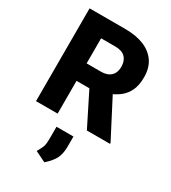

<svg xmlns="http://www.w3.org/2000/svg" viewBox="-243 -830 1132 1274"><g transform="rotate(30 323.0 -193.5)"><path d="M331.5 -710.9Q414.6 -710.9 474.4 -686.3Q534.2 -661.6 566.7 -613.8Q599.1 -565.9 599.1 -495.6Q599.1 -435.1 580.1 -394Q561 -353 526.9 -326.4Q492.7 -299.8 446.3 -282.2L393.1 -251H163.6V-384.8H330.6Q364.7 -384.8 387.7 -396Q410.6 -407.2 422.1 -428.7Q433.6 -450.2 433.6 -480.5Q433.6 -525.4 408.2 -551.3Q382.8 -577.1 331.5 -577.1H222.7V0H57.1V-710.9ZM288.6 -315.9H463.9L624 -7.3V0H446.8ZM389.6 154.3Q389.6 213.4 370.1 250Q350.6 286.6 307.6 323.7L226.6 284.2Q234.9 267.1 241 256.6Q247.1 246.1 251.2 235.8Q255.4 225.6 257.6 209Q259.8 192.4 259.8 163.6V79.1H389.6Z"/></g></svg>

Font: Heebo ExtraBold
Style: Regular
Weight: 800
Designer: Oded Ezer
Foundry: Ezer Type House
Version: Version 3.100